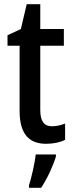

<svg xmlns="http://www.w3.org/2000/svg" viewBox="-20 -679 351 920"><path d="M229 -74C190 -74 173 -100 173 -152V-460H286V-540H173V-659H108L80 -540L16 -510V-460H74V-147C74 -36 120 10 201 10C236 10 269 3 292 -9V-87C272 -79 250 -74 229 -74ZM248 71V61H151C147 103 130 174 119 209V221H177C206 178 234 117 248 71Z"/></svg>

Font: Noto Sans Gujarati UI Condensed Medium
Style: Regular
Weight: 500
Width: 3
Designer: Jelle Bosma - Monotype Design Team, Universal Thirst
Foundry: Monotype Imaging Inc.
Version: Version 2.106